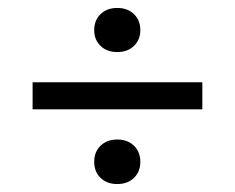

<svg xmlns="http://www.w3.org/2000/svg" viewBox="-20 -583 590 483"><path d="M275 -452Q249 -452 233 -467.5Q217 -483 217 -507Q217 -532 233 -547.5Q249 -563 275 -563Q301 -563 317 -547.5Q333 -532 333 -507Q333 -483 317 -467.5Q301 -452 275 -452ZM62 -308V-376H489V-308ZM275 -120Q249 -120 233 -135.5Q217 -151 217 -176Q217 -201 233 -216.5Q249 -232 275 -232Q301 -232 317 -216.5Q333 -201 333 -176Q333 -151 317 -135.5Q301 -120 275 -120Z"/></svg>

Font: Montagu Slab 144pt
Style: Regular
Weight: 400
Designer: Florian Karsten
Foundry: Florian Karsten
Version: Version 1.000; ttfautohint (v1.8.3)